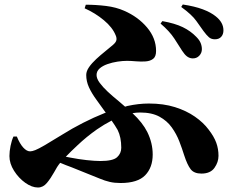

<svg xmlns="http://www.w3.org/2000/svg" viewBox="-20 -790 1040 855"><path d="M517 25Q490 25 468.5 20Q447 15 424.5 5.5Q402 -4 371 -16Q338 -30 299 -45Q274 -54 248 -65Q234 -48 221 -23Q206 4 189 24.5Q172 45 149 45Q122 45 92.5 24Q63 3 42.5 -29.5Q22 -62 22 -95Q22 -116 27 -140.5Q32 -165 40 -182H55Q68 -150 83.5 -133Q99 -116 114 -116Q123 -116 137 -121.5Q151 -127 179.5 -143.5Q208 -160 258 -191Q301 -218 349 -242.5Q397 -267 447 -287Q449 -287 451 -288Q428 -320 410 -345Q388 -375 376 -401.5Q364 -428 364 -456Q364 -473 376.5 -491Q389 -509 408.5 -527Q428 -545 448 -561Q468 -577 483 -590Q497 -602 498.5 -612Q500 -622 495 -633Q481 -668 442.5 -700Q404 -732 357 -753L362 -769Q407 -769 452 -763.5Q497 -758 533 -742Q595 -715 635 -667.5Q675 -620 675 -563Q675 -538 662 -528Q649 -518 628.5 -516.5Q608 -515 585.5 -517Q563 -519 545 -519Q526 -519 503 -515.5Q480 -512 458.5 -504.5Q437 -497 423.5 -485Q410 -473 410 -456Q410 -440 424 -421Q438 -402 460 -381.5Q482 -361 508 -340Q523 -327 537 -315Q542 -316 547 -318Q597 -329 643 -329Q708 -329 759 -313Q810 -297 848 -270.5Q886 -244 909 -213Q933 -182 943 -154.5Q953 -127 953 -96Q953 -68 935 -42.5Q917 -17 877 -17Q844 -17 829 -36.5Q814 -56 800 -99Q791 -128 778.5 -160.5Q766 -193 745 -222.5Q724 -252 690 -270.5Q656 -289 604 -289Q587 -289 570 -286Q615 -244 636 -202Q660 -153 660 -102Q660 -44 626.5 -9.5Q593 25 517 25ZM477 -253Q444 -236 412 -214Q365 -181 324 -142Q296 -116 273 -92Q283 -90 294 -88Q330 -81 366 -77Q402 -73 427 -73Q483 -73 501.5 -90Q520 -107 520 -132Q520 -179 504 -211Q492 -232 477 -253ZM836 -530Q823 -531 812.5 -539Q802 -547 791 -564Q778 -585 756.5 -618Q735 -651 695 -685L703 -696Q759 -686 794 -669Q829 -652 854 -626Q868 -612 873.5 -598.5Q879 -585 879 -571Q879 -554 867 -541.5Q855 -529 836 -530ZM937 -615Q921 -615 910.5 -624Q900 -633 886 -652Q874 -669 854 -697Q834 -725 787 -759L794 -770Q847 -762 883 -748.5Q919 -735 941 -717Q975 -690 975 -655Q975 -637 965 -626Q955 -615 937 -615Z"/></svg>

Font: Noto Serif HK ExtraLight Black
Style: Regular
Weight: 900
Version: Version 2.002-H1;hotconv 1.1.0;makeotfexe 2.6.0